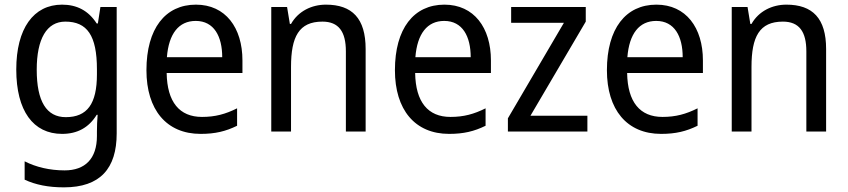

<svg xmlns="http://www.w3.org/2000/svg" viewBox="-20 -566 3649 826"><path d="M247 -546C124 -546 50 -443 50 -267C50 -89 123 10 247 10C313 10 362 -17 396 -72H400C398 -53 397 -18 397 0V19C397 117 346 167 258 167C194 167 135 153 86 128V207C133 229 188 240 255 240C411 240 482 159 482 8V-536H412L401 -465H396C360 -521 310 -546 247 -546ZM261 -473C355 -473 397 -413 397 -268V-246C397 -119 355 -62 263 -62C180 -62 138 -130 138 -266C138 -399 181 -473 261 -473Z M823 -546C691 -546 610 -443 610 -264C610 -94 696 10 843 10C906 10 951 -1 1000 -25V-100C950 -75 906 -63 849 -63C752 -63 699 -127 697 -252H1023V-306C1023 -447 950 -546 823 -546ZM822 -476C901 -476 936 -409 936 -320H698C706 -421 749 -476 822 -476Z M1382 -546C1321 -546 1263 -518 1232 -463H1227L1215 -536H1147V0H1232V-278C1232 -408 1266 -473 1367 -473C1437 -473 1468 -430 1468 -345V0H1553V-355C1553 -487 1495 -546 1382 -546Z M1892 -546C1760 -546 1679 -443 1679 -264C1679 -94 1765 10 1912 10C1975 10 2020 -1 2069 -25V-100C2019 -75 1975 -63 1918 -63C1821 -63 1768 -127 1766 -252H2092V-306C2092 -447 2019 -546 1892 -546ZM1891 -476C1970 -476 2005 -409 2005 -320H1767C1775 -421 1818 -476 1891 -476Z M2507 0V-68H2262L2500 -473V-536H2179V-468H2406L2165 -57V0Z M2804 -546C2672 -546 2591 -443 2591 -264C2591 -94 2677 10 2824 10C2887 10 2932 -1 2981 -25V-100C2931 -75 2887 -63 2830 -63C2733 -63 2680 -127 2678 -252H3004V-306C3004 -447 2931 -546 2804 -546ZM2803 -476C2882 -476 2917 -409 2917 -320H2679C2687 -421 2730 -476 2803 -476Z M3363 -546C3302 -546 3244 -518 3213 -463H3208L3196 -536H3128V0H3213V-278C3213 -408 3247 -473 3348 -473C3418 -473 3449 -430 3449 -345V0H3534V-355C3534 -487 3476 -546 3363 -546Z"/></svg>

Font: Noto Sans Bengali SemiCondensed
Style: Regular
Weight: 400
Width: 4
Designer: Jelle Bosma - Monotype Design Team
Foundry: Monotype Imaging Inc.
Version: Version 2.003